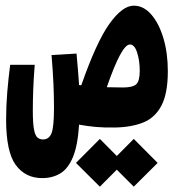

<svg xmlns="http://www.w3.org/2000/svg" viewBox="-20 -454 626 691"><path d="M393.6 4.9Q353 5.4 325.2 2.9Q297.4 0.5 264.6 -5.4Q259.8 70.3 242.2 112.1Q224.6 153.8 196.5 170.4Q168.5 187 131.8 187Q71.3 187 36.6 139.6Q2 92.3 2 -23.9Q2 -71.8 6.1 -122.1Q10.3 -172.4 16.6 -220.7H105Q101.1 -173.3 99.6 -131.3Q98.1 -89.4 98.1 -55.7Q98.1 -10.7 102.3 11.5Q106.4 33.7 114.7 40.8Q123 47.9 134.8 47.9Q156.2 47.9 165.3 25.9Q174.3 3.9 174.3 -66.4Q174.3 -105.5 172.4 -151.4Q170.4 -197.3 165.5 -255.9L255.4 -261.2Q258.8 -224.6 261 -197.3Q263.2 -169.9 264.6 -147.9Q269 -147.5 272.5 -147Q326.7 -302.2 373.5 -367.9Q420.4 -433.6 461.4 -433.6Q496.6 -433.6 524.2 -402.1Q551.8 -370.6 567.9 -317.1Q584 -263.7 584 -197.8Q584 -118.2 561.3 -74.5Q538.6 -30.8 496.1 -13.4Q453.6 3.9 393.6 4.9ZM364.3 -140.1Q390.6 -139.2 423.3 -139.2Q458 -139.2 470.5 -150.9Q482.9 -162.6 482.9 -199.2Q482.9 -235.4 473.6 -264.6Q464.4 -293.9 447.3 -293.9Q417.5 -293.9 364.3 -140.1ZM461.4 217.8 400.4 156.7 339.4 217.8 253.4 132.3 339.4 45.9 400.4 107.4 461.4 45.9 547.4 132.3Z"/></svg>

Font: Cascadia Code NF
Style: Bold
Weight: 700
Monospace: yes
Designer: Aaron Bell
Foundry: Saja Typeworks
Version: Version 2404.023; ttfautohint (v1.8.4)